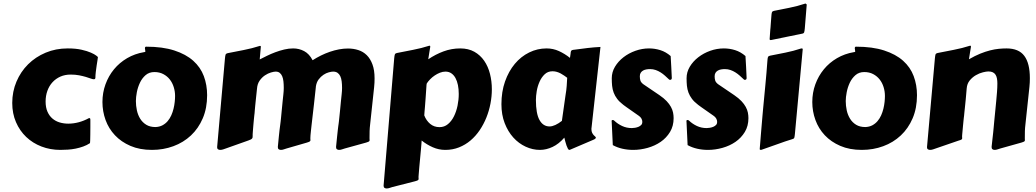

<svg xmlns="http://www.w3.org/2000/svg" viewBox="-20 -817 5823 1079"><path d="M48.8 -238.3Q48.8 -302.2 72.5 -358.2Q96.2 -414.1 137.9 -455.6Q179.7 -497.1 236.6 -521Q293.5 -544.9 360.4 -544.9Q405.8 -544.9 438 -537.6Q470.2 -530.3 490.7 -521.2Q511.2 -512.2 520.8 -504.6Q530.3 -497.1 530.3 -496.6Q530.3 -493.7 528.1 -480.2Q525.9 -466.8 523.2 -449Q520.5 -431.2 518.3 -412.4Q516.1 -393.6 516.1 -379.9Q516.1 -377.4 514.6 -374.5Q513.2 -371.6 506.8 -371.6Q501 -371.6 489.7 -375.7Q478.5 -379.9 462.2 -384.8Q445.8 -389.6 424.6 -393.8Q403.3 -397.9 377.4 -397.9Q345.2 -397.9 319.3 -386.5Q293.5 -375 274.9 -354.7Q256.3 -334.5 246.3 -306.6Q236.3 -278.8 236.3 -246.6Q236.3 -212.9 246.8 -189.2Q257.3 -165.5 274.9 -150.6Q292.5 -135.7 315.4 -128.9Q338.4 -122.1 363.8 -122.1Q393.1 -122.1 422.9 -130.1Q452.6 -138.2 479 -152.8Q480 -153.3 482.9 -153.3Q485.4 -153.3 486.6 -150.9Q487.8 -148.4 487.8 -141.6Q487.8 -126 487.8 -103.8Q487.8 -81.5 487.5 -61.3Q487.3 -41 486.8 -26.9Q486.3 -12.7 485.8 -12.7Q468.3 -1 447.8 6.3Q427.2 13.7 405.5 18.1Q383.8 22.5 361.8 23.9Q339.8 25.4 319.3 25.4Q262.2 25.4 212.9 6.3Q163.6 -12.7 127.2 -47.4Q90.8 -82 69.8 -130.6Q48.8 -179.2 48.8 -238.3Z M834 25.4Q765.1 25.4 713.1 2.9Q661.1 -19.5 626 -56.9Q590.8 -94.2 573.2 -142.8Q555.7 -191.4 555.7 -243.7Q555.7 -295.9 572.8 -343Q589.8 -390.1 620.6 -427.5Q651.4 -464.8 694.3 -490Q737.3 -515.1 789.1 -523.9Q796.9 -524.4 796.9 -527.3Q796.9 -532.7 795.7 -537.4Q794.4 -542 794.4 -545.4Q794.4 -550.8 796.4 -552.7Q798.3 -554.7 800.8 -554.7Q894 -554.7 959.5 -533.4Q1024.9 -512.2 1065.9 -475.6Q1106.9 -439 1125.5 -389.2Q1144 -339.4 1144 -282.2Q1144 -209.5 1119.6 -152.3Q1095.2 -95.2 1053 -55.7Q1010.7 -16.1 954.3 4.6Q897.9 25.4 834 25.4ZM743.7 -249Q743.7 -222.7 749.3 -196.8Q754.9 -170.9 767.8 -149.9Q780.8 -128.9 801.8 -116Q822.8 -103 854 -103Q876.5 -104 893.3 -113Q910.2 -122.1 922.4 -136.5Q934.6 -150.9 942.6 -168.9Q950.7 -187 955.3 -206.3Q960 -225.6 961.9 -244.1Q963.9 -262.7 963.9 -277.8Q963.9 -303.2 956.3 -327.6Q948.7 -352.1 934.1 -370.6Q919.4 -389.2 897.7 -400.6Q876 -412.1 847.7 -412.1Q818.4 -412.1 798.3 -394.8Q778.3 -377.4 766.4 -352.1Q754.4 -326.7 749 -298.6Q743.7 -270.5 743.7 -249Z M1917 17.6Q1911.6 19 1902.8 22.2Q1894 25.4 1885.7 25.4Q1878.9 25.4 1873.8 22Q1868.7 18.6 1868.7 10.3V7.3Q1872.1 -28.3 1874.5 -50.5Q1877 -72.8 1878.4 -86.4Q1879.9 -100.1 1880.9 -107.2Q1881.8 -114.3 1882.8 -120.4Q1883.8 -126.5 1884.5 -133.8Q1885.3 -141.1 1886.7 -154.5Q1888.2 -168 1890.4 -190.2Q1892.6 -212.4 1896 -248.5Q1897.9 -268.1 1900.1 -287.4Q1902.3 -306.6 1902.3 -322.8Q1902.3 -343.3 1900.1 -360.1Q1897.9 -377 1892.3 -388.9Q1886.7 -400.9 1877 -407.7Q1867.2 -414.6 1852.1 -414.6Q1842.8 -414.6 1827.9 -410.6Q1813 -406.7 1797.9 -396.7Q1782.7 -386.7 1770.5 -370.4Q1758.3 -354 1754.9 -329.1V-327.1Q1749 -271.5 1744.4 -230.7Q1739.7 -189.9 1736.3 -160.6Q1732.9 -131.3 1730.7 -111.8Q1728.5 -92.3 1727.1 -78.9Q1725.6 -65.4 1724.9 -56.6Q1724.1 -47.9 1724.1 -40Q1724.1 -36.1 1724.4 -33.4Q1724.6 -30.8 1724.6 -28.8Q1724.6 -24.9 1720.9 -22.2Q1717.3 -19.5 1704.6 -15.6L1589.8 17.6Q1584.5 19 1575.7 22.2Q1566.9 25.4 1558.6 25.4Q1551.8 25.4 1546.6 22Q1541.5 18.6 1541.5 10.3V7.3Q1544.9 -28.3 1547.1 -50.5Q1549.3 -72.8 1551 -86.4Q1552.7 -100.1 1553.7 -107.2Q1554.7 -114.3 1555.4 -120.4Q1556.2 -126.5 1557.1 -133.8Q1558.1 -141.1 1559.3 -154.5Q1560.5 -168 1562.7 -190.2Q1564.9 -212.4 1568.4 -248.5Q1570.3 -268.1 1572.5 -287.4Q1574.7 -306.6 1574.7 -322.8Q1574.7 -343.3 1572.8 -360.1Q1570.8 -377 1565.7 -388.9Q1560.5 -400.9 1551.8 -407.7Q1543 -414.6 1529.3 -414.6Q1519.5 -414.6 1502.7 -409.7Q1485.8 -404.8 1469 -393.6Q1452.1 -382.3 1439.2 -364Q1426.3 -345.7 1424.3 -318.8Q1420.4 -282.7 1418 -259.5Q1415.5 -236.3 1414.1 -221.4Q1412.6 -206.5 1411.9 -197.5Q1411.1 -188.5 1410.6 -180.7Q1410.2 -178.7 1409.2 -169.7Q1408.2 -160.6 1407 -148.2Q1405.8 -135.7 1404.5 -121.3Q1403.3 -106.9 1402.3 -94.5Q1401.4 -82 1400.6 -73Q1399.9 -64 1399.9 -62V-53.2Q1399.9 -48.3 1399.4 -44.9Q1398.9 -41.5 1396.5 -38.6Q1394 -35.6 1389.4 -33.2Q1384.8 -30.8 1376.5 -27.8L1248.5 17.6Q1243.2 19.5 1234.4 22.5Q1225.6 25.4 1217.3 25.4Q1210.4 25.4 1205.3 22Q1200.2 18.6 1200.2 10.3L1244.1 -487.8Q1245.6 -503.9 1247.8 -510Q1250 -516.1 1258.8 -518.1Q1303.2 -526.9 1349.6 -535.9Q1396 -544.9 1440.4 -559.1Q1444.3 -559.1 1445.1 -557.9Q1445.8 -556.6 1445.8 -554.2L1439.5 -482.9Q1457.5 -492.2 1480 -503.2Q1502.4 -514.2 1527.1 -523.4Q1551.8 -532.7 1577.4 -538.8Q1603 -544.9 1627.4 -544.9Q1661.1 -544.9 1689.7 -529.5Q1718.3 -514.2 1736.8 -478.5Q1758.8 -492.7 1783.4 -504.9Q1808.1 -517.1 1833.7 -525.9Q1859.4 -534.7 1885.3 -539.6Q1911.1 -544.4 1935.5 -544.4Q1966.3 -544.4 1993.7 -535.6Q2021 -526.9 2041.3 -506.8Q2061.5 -486.8 2073.2 -454.8Q2085 -422.9 2085 -377Q2085 -365.2 2084.5 -352.8Q2084 -340.3 2082.5 -327.1L2060.1 -118.2Q2057.6 -97.7 2057.1 -80.3Q2056.6 -63 2056.6 -40Q2056.6 -36.1 2056.9 -33.4Q2057.1 -30.8 2057.1 -28.8Q2057.1 -24.4 2053.5 -22Q2049.8 -19.5 2037.1 -15.6Z M2377 -340.8Q2374 -293.9 2371.8 -264.6Q2369.6 -235.4 2368.2 -217Q2366.7 -198.7 2365.7 -188.2Q2364.7 -177.7 2364.3 -168.5Q2375.5 -139.2 2397.5 -120.8Q2419.4 -102.5 2450.2 -102.5Q2477.1 -102.5 2497.3 -119.4Q2517.6 -136.2 2531 -163.1Q2544.4 -189.9 2551.3 -223.1Q2558.1 -256.3 2558.1 -289.1Q2558.1 -315.9 2553.5 -338.9Q2548.8 -361.8 2539.6 -378.7Q2530.3 -395.5 2516.4 -405Q2502.4 -414.6 2483.4 -414.6Q2467.8 -414.6 2452.4 -408.4Q2437 -402.3 2422.9 -392.8Q2408.7 -383.3 2397.2 -371.3Q2385.7 -359.4 2378.4 -348.1ZM2386.7 -483.9Q2427.7 -511.7 2472.7 -528.3Q2517.6 -544.9 2566.4 -544.9Q2612.3 -544.9 2645.8 -526.1Q2679.2 -507.3 2701.2 -475.3Q2723.1 -443.4 2733.6 -401.9Q2744.1 -360.4 2744.1 -314.9Q2744.1 -275.4 2736.3 -234.9Q2728.5 -194.3 2713.4 -156.5Q2698.2 -118.7 2675.8 -85.4Q2653.3 -52.2 2624.3 -27.6Q2595.2 -2.9 2559.6 11.2Q2523.9 25.4 2482.4 25.4Q2445.8 25.4 2412.4 10.7Q2378.9 -3.9 2349.6 -27.3Q2349.6 -24.9 2348.4 -9.5Q2347.2 5.9 2345.2 27.8Q2343.3 49.8 2340.8 75Q2338.4 100.1 2336.4 122.1Q2334.5 144 2333.3 159.4Q2332 174.8 2332 177.2Q2332 181.2 2332.3 183.8Q2332.5 186.5 2332.5 189Q2332.5 192.9 2328.9 195.6Q2325.2 198.2 2312.5 201.7L2184.1 234.4Q2178.7 235.8 2169.9 239Q2161.1 242.2 2152.8 242.2Q2146 242.2 2140.9 238.8Q2135.7 235.4 2135.7 226.1L2195.3 -488.8Q2196.8 -504.9 2199 -511Q2201.2 -517.1 2210 -519Q2254.4 -527.8 2301.3 -536.9Q2348.1 -545.9 2392.6 -560.1Q2396.5 -560.1 2397.2 -558.8Q2397.9 -557.6 2397.9 -555.2Q2397.9 -554.2 2397.7 -552.2Q2397.5 -550.3 2396.2 -543.5Q2395 -536.6 2392.8 -522.7Q2390.6 -508.8 2386.7 -483.9Z M3304.2 -98.1Q3303.7 -96.2 3303.7 -94.5Q3303.7 -92.8 3303.7 -91.3Q3303.7 -79.1 3307.6 -71Q3311.5 -63 3316.2 -57.9Q3320.8 -52.7 3324.7 -49.6Q3328.6 -46.4 3328.6 -43.9Q3328.6 -37.1 3314 -31.2L3182.6 24.9Q3182.1 25.4 3179.2 25.4Q3175.3 25.4 3171.4 18.6Q3167.5 11.7 3163.8 1.2Q3160.2 -9.3 3157 -21.2Q3153.8 -33.2 3151.4 -43.5Q3120.6 -7.8 3085 8.8Q3049.3 25.4 3014.2 25.4Q2973.1 25.4 2934.1 7.3Q2895 -10.7 2864.7 -44.2Q2834.5 -77.6 2816.2 -125Q2797.9 -172.4 2797.9 -231.4Q2797.9 -301.3 2818.1 -358.9Q2838.4 -416.5 2873 -458Q2907.7 -499.5 2953.9 -522.2Q3000 -544.9 3051.8 -544.9Q3088.4 -544.9 3121.1 -530Q3153.8 -515.1 3183.1 -491.7Q3186 -506.3 3186.5 -515.1Q3187 -523.9 3188.7 -528.8Q3190.4 -533.7 3195.3 -535.4Q3200.2 -537.1 3211.4 -538.1Q3246.6 -543 3281.5 -547.1Q3316.4 -551.3 3354.5 -553.2ZM3158.2 -282.2Q3163.1 -310.1 3164.8 -334.7Q3166.5 -359.4 3167.5 -379.9Q3159.7 -385.7 3150.6 -392.1Q3141.6 -398.4 3131.1 -404.1Q3120.6 -409.7 3109.1 -413.1Q3097.7 -416.5 3085 -416.5Q3058.6 -416.5 3040.8 -399.4Q3022.9 -382.3 3012 -357.4Q3001 -332.5 2996.3 -304.7Q2991.7 -276.9 2991.7 -255.4Q2991.7 -178.2 3012 -142.3Q3032.2 -106.4 3068.4 -106.4Q3083 -106.4 3101.1 -114.7Q3119.1 -123 3137.7 -137.7Z M3417.5 -134.8Q3417.5 -135.3 3417.2 -135.5Q3417 -135.7 3417 -136.2Q3417 -142.6 3423.8 -142.6Q3428.2 -142.6 3431.6 -139.2Q3451.2 -120.6 3476.3 -108.9Q3501.5 -97.2 3530.8 -97.2Q3538.6 -97.2 3548.8 -98.9Q3559.1 -100.6 3568.4 -104.5Q3577.6 -108.4 3583.7 -115Q3589.8 -121.6 3589.8 -131.3Q3589.8 -142.1 3584.5 -151.1Q3579.1 -160.2 3570.3 -166Q3565.4 -169.4 3553.2 -178Q3541 -186.5 3527.1 -196.3Q3513.2 -206.1 3500.7 -214.8Q3488.3 -223.6 3483.4 -227.5Q3461.4 -244.1 3448.5 -261.2Q3435.5 -278.3 3428.7 -296.6Q3421.9 -314.9 3419.9 -335Q3418 -355 3418 -377.4Q3418 -411.6 3436 -441.9Q3454.1 -472.2 3483.6 -495.1Q3513.2 -518.1 3550.8 -531.5Q3588.4 -544.9 3627.4 -544.9Q3659.7 -544.9 3690.9 -535.2Q3722.2 -525.4 3749 -502Q3751.5 -471.2 3752.4 -441.4Q3753.4 -411.6 3755.4 -378.9Q3755.4 -372.6 3752.4 -370.4Q3749.5 -368.2 3745.6 -368.2Q3742.2 -368.2 3739.7 -370.6Q3728.5 -381.3 3716.8 -391.8Q3705.1 -402.3 3692.1 -410.4Q3679.2 -418.5 3664.6 -423.6Q3649.9 -428.7 3633.3 -428.7Q3623 -428.7 3612.8 -427Q3602.5 -425.3 3594.2 -420.7Q3585.9 -416 3580.8 -408.2Q3575.7 -400.4 3575.7 -388.2Q3575.7 -374 3579.1 -363.8Q3582.5 -353.5 3595.2 -343.8L3686 -282.2Q3710.9 -265.1 3726.3 -248.8Q3741.7 -232.4 3750.5 -216.3Q3759.3 -200.2 3762.5 -184.3Q3765.6 -168.5 3765.6 -152.8Q3765.6 -108.9 3745.4 -75.4Q3725.1 -42 3692.9 -19.8Q3660.6 2.4 3619.9 13.9Q3579.1 25.4 3538.1 25.4Q3506.8 25.4 3477.8 18.8Q3448.7 12.2 3423.8 -1.5Z M3837.9 -134.8Q3837.9 -135.3 3837.6 -135.5Q3837.4 -135.7 3837.4 -136.2Q3837.4 -142.6 3844.2 -142.6Q3848.6 -142.6 3852.1 -139.2Q3871.6 -120.6 3896.7 -108.9Q3921.9 -97.2 3951.2 -97.2Q3959 -97.2 3969.2 -98.9Q3979.5 -100.6 3988.8 -104.5Q3998 -108.4 4004.2 -115Q4010.3 -121.6 4010.3 -131.3Q4010.3 -142.1 4004.9 -151.1Q3999.5 -160.2 3990.7 -166Q3985.8 -169.4 3973.6 -178Q3961.4 -186.5 3947.5 -196.3Q3933.6 -206.1 3921.1 -214.8Q3908.7 -223.6 3903.8 -227.5Q3881.8 -244.1 3868.9 -261.2Q3856 -278.3 3849.1 -296.6Q3842.3 -314.9 3840.3 -335Q3838.4 -355 3838.4 -377.4Q3838.4 -411.6 3856.4 -441.9Q3874.5 -472.2 3904.1 -495.1Q3933.6 -518.1 3971.2 -531.5Q4008.8 -544.9 4047.9 -544.9Q4080.1 -544.9 4111.3 -535.2Q4142.6 -525.4 4169.4 -502Q4171.9 -471.2 4172.9 -441.4Q4173.8 -411.6 4175.8 -378.9Q4175.8 -372.6 4172.9 -370.4Q4169.9 -368.2 4166 -368.2Q4162.6 -368.2 4160.2 -370.6Q4148.9 -381.3 4137.2 -391.8Q4125.5 -402.3 4112.5 -410.4Q4099.6 -418.5 4085 -423.6Q4070.3 -428.7 4053.7 -428.7Q4043.5 -428.7 4033.2 -427Q4022.9 -425.3 4014.6 -420.7Q4006.3 -416 4001.2 -408.2Q3996.1 -400.4 3996.1 -388.2Q3996.1 -374 3999.5 -363.8Q4002.9 -353.5 4015.6 -343.8L4106.4 -282.2Q4131.3 -265.1 4146.7 -248.8Q4162.1 -232.4 4170.9 -216.3Q4179.7 -200.2 4182.9 -184.3Q4186 -168.5 4186 -152.8Q4186 -108.9 4165.8 -75.4Q4145.5 -42 4113.3 -19.8Q4081.1 2.4 4040.3 13.9Q3999.5 25.4 3958.5 25.4Q3927.2 25.4 3898.2 18.8Q3869.1 12.2 3844.2 -1.5Z M4268.6 -207Q4274.9 -273.9 4281.2 -339.4Q4287.6 -404.8 4292.5 -473.6Q4293.5 -489.7 4295.7 -495.8Q4297.9 -502 4306.6 -503.9Q4348.1 -512.2 4393.6 -521.2Q4439 -530.3 4481.4 -544.4Q4482.9 -544.9 4485.8 -544.9Q4491.2 -544.9 4491.2 -541L4447.3 -65.4Q4445.8 -49.3 4443.8 -43.2Q4441.9 -37.1 4433.1 -35.2Q4391.6 -22.5 4349.1 -6.8Q4306.6 8.8 4259.3 24.9Q4257.8 25.4 4254.9 25.4Q4249.5 25.4 4249.5 20.5Q4249.5 20 4250.5 7.3Q4251.5 -5.4 4253.2 -25.4Q4254.9 -45.4 4256.8 -70.3Q4258.8 -95.2 4261 -120.1Q4263.2 -145 4265.1 -168Q4267.1 -190.9 4268.6 -207ZM4305.2 -596.7Q4306.6 -617.7 4307.4 -628.9Q4308.1 -640.1 4308.6 -645.8Q4309.1 -651.4 4309.1 -652.8Q4309.1 -654.3 4309.3 -655Q4309.6 -655.8 4309.8 -658Q4310.1 -660.2 4310.5 -667.2Q4311 -674.3 4312 -688Q4313 -701.7 4314.9 -725.6Q4315.9 -741.7 4318.1 -747.8Q4320.3 -753.9 4329.1 -755.9Q4370.6 -764.2 4416 -773.2Q4461.4 -782.2 4503.9 -796.4Q4505.4 -796.9 4508.3 -796.9Q4509.8 -793.9 4512.2 -793L4513.7 -792L4502.9 -658.2Q4501.5 -642.1 4499.3 -635.7Q4497.1 -629.4 4488.8 -627.9Q4447.3 -620.1 4404.8 -610.8Q4362.3 -601.6 4314.9 -592.3Q4313.5 -591.8 4310.5 -591.8Q4305.2 -591.8 4305.2 -596.7Z M4823.2 25.4Q4754.4 25.4 4702.4 2.9Q4650.4 -19.5 4615.2 -56.9Q4580.1 -94.2 4562.5 -142.8Q4544.9 -191.4 4544.9 -243.7Q4544.9 -295.9 4562 -343Q4579.1 -390.1 4609.9 -427.5Q4640.6 -464.8 4683.6 -490Q4726.6 -515.1 4778.3 -523.9Q4786.1 -524.4 4786.1 -527.3Q4786.1 -532.7 4784.9 -537.4Q4783.7 -542 4783.7 -545.4Q4783.7 -550.8 4785.6 -552.7Q4787.6 -554.7 4790 -554.7Q4883.3 -554.7 4948.7 -533.4Q5014.2 -512.2 5055.2 -475.6Q5096.2 -439 5114.7 -389.2Q5133.3 -339.4 5133.3 -282.2Q5133.3 -209.5 5108.9 -152.3Q5084.5 -95.2 5042.2 -55.7Q5000 -16.1 4943.6 4.6Q4887.2 25.4 4823.2 25.4ZM4732.9 -249Q4732.9 -222.7 4738.5 -196.8Q4744.1 -170.9 4757.1 -149.9Q4770 -128.9 4791 -116Q4812 -103 4843.3 -103Q4865.7 -104 4882.6 -113Q4899.4 -122.1 4911.6 -136.5Q4923.8 -150.9 4931.9 -168.9Q4939.9 -187 4944.6 -206.3Q4949.2 -225.6 4951.2 -244.1Q4953.1 -262.7 4953.1 -277.8Q4953.1 -303.2 4945.6 -327.6Q4938 -352.1 4923.3 -370.6Q4908.7 -389.2 4887 -400.6Q4865.2 -412.1 4836.9 -412.1Q4807.6 -412.1 4787.6 -394.8Q4767.6 -377.4 4755.6 -352.1Q4743.7 -326.7 4738.3 -298.6Q4732.9 -270.5 4732.9 -249Z M5601.1 17.6Q5595.7 19 5586.9 22.2Q5578.1 25.4 5569.8 25.4Q5563 25.4 5557.9 22Q5552.7 18.6 5552.7 10.3V7.3Q5555.7 -19 5557.6 -37.4Q5559.6 -55.7 5561.3 -70.6Q5563 -85.4 5564.2 -100.3Q5565.4 -115.2 5567.4 -135Q5569.3 -154.8 5572 -181.9Q5574.7 -209 5578.6 -249.5Q5581.1 -274.4 5583 -300.3Q5585 -326.2 5585 -348.1Q5585 -362.8 5582.8 -375.2Q5580.6 -387.7 5575 -396.7Q5569.3 -405.8 5559.6 -410.6Q5549.8 -415.5 5534.7 -415.5Q5523.4 -415.5 5503.7 -410.6Q5483.9 -405.8 5464.4 -394.5Q5444.8 -383.3 5429.7 -365Q5414.6 -346.7 5412.6 -319.8Q5409.7 -283.7 5407.2 -258.1Q5404.8 -232.4 5402.8 -214.6Q5400.9 -196.8 5399.7 -185.5Q5398.4 -174.3 5397.9 -166.5Q5397.5 -164.6 5396.5 -155.8Q5395.5 -147 5394.3 -134.8Q5393.1 -122.6 5391.8 -108.9Q5390.6 -95.2 5389.4 -83Q5388.2 -70.8 5387.5 -62Q5386.7 -53.2 5386.7 -51.3Q5386.7 -47.4 5387 -44.7Q5387.2 -42 5387.2 -39.6Q5387.2 -35.6 5383.5 -33Q5379.9 -30.3 5367.2 -26.9L5237.8 17.6Q5232.4 19.5 5223.6 22.5Q5214.8 25.4 5206.5 25.4Q5199.7 25.4 5194.6 22Q5189.5 18.6 5189.5 10.3L5233.9 -488.8Q5235.4 -504.9 5237.5 -511Q5239.7 -517.1 5248.5 -519Q5293 -527.8 5339.8 -536.9Q5386.7 -545.9 5431.2 -560.1Q5435.1 -560.1 5435.8 -558.8Q5436.5 -557.6 5436.5 -555.2Q5436.5 -554.2 5436.3 -552.2Q5436 -550.3 5434.8 -543.5Q5433.6 -536.6 5431.4 -522.7Q5429.2 -508.8 5425.3 -483.9Q5459 -503.4 5488.5 -515.4Q5518.1 -527.3 5544.2 -533.9Q5570.3 -540.5 5593.3 -542.7Q5616.2 -544.9 5636.2 -544.9Q5705.1 -544.9 5736.3 -503.2Q5767.6 -461.4 5767.6 -377.9Q5767.6 -366.2 5767.1 -353.8Q5766.6 -341.3 5765.1 -328.1L5742.7 -118.2Q5740.2 -97.7 5739.7 -80.3Q5739.3 -63 5739.3 -40Q5739.3 -36.1 5739.5 -33.4Q5739.7 -30.8 5739.7 -28.8Q5739.7 -24.4 5736.1 -22Q5732.4 -19.5 5719.7 -15.6Z"/></svg>

Font: Carter One
Style: Regular
Weight: 400
Designer: vernon adams
Foundry: vernon adams
Version: Version 1.000